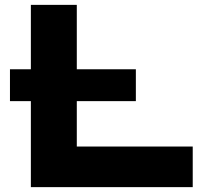

<svg xmlns="http://www.w3.org/2000/svg" viewBox="-20 -770 832 790"><path d="M21 -485H539V-354H21ZM296 -750V-84L211 -167H773V0H107V-750Z"/></svg>

Font: Unbounded SemiBold
Style: Regular
Weight: 600
Designer: Luke Prowse, Jean-Baptiste Morizot, Fátima Lázaro, Florian Runge
Foundry: NaN
Version: Version 1.700